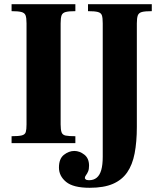

<svg xmlns="http://www.w3.org/2000/svg" viewBox="-20 -680 770 912"><path d="M35 0V-33Q69 -33 84 -37Q99 -41 102.5 -53Q106 -65 106 -89V-569Q106 -595 101.5 -607Q97 -619 81.5 -623Q66 -627 35 -627V-660H338V-627Q307 -627 292 -623Q277 -619 272.5 -607Q268 -595 268 -569V-89Q268 -64 272.5 -51.5Q277 -39 292 -36Q307 -33 338 -33V0ZM406 212Q328 212 294 184Q260 156 260 116Q260 74 283.5 55.5Q307 37 333 37Q358 37 380.5 54.5Q403 72 403 107Q403 124 398.5 134.5Q394 145 388.5 152Q383 159 383 166Q383 168 387 172Q391 176 403 176Q425 176 439.5 164Q454 152 461 127.5Q468 103 468 64V-569Q468 -595 464 -607Q460 -619 445 -623Q430 -627 398 -627V-660H701V-627Q669 -627 654 -623Q639 -619 634.5 -606.5Q630 -594 630 -569V-77Q630 -6 619.5 48.5Q609 103 584 139Q559 175 516 193.5Q473 212 406 212Z"/></svg>

Font: Frank Ruhl Libre ExtraBold
Style: Regular
Weight: 800
Designer: Yanek Iontef
Foundry: Fontef
Version: Version 6.003;gftools[0.9.30]